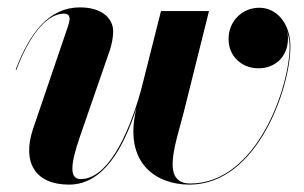

<svg xmlns="http://www.w3.org/2000/svg" viewBox="-20 -490 822 520"><path d="M196.5 -120 278 -355.5C282.5 -369.5 286.5 -389 286.5 -404.5C286.5 -442.5 253.5 -470 196.5 -470C113 -470 60.5 -401.5 22.5 -301.5L24.5 -301C58 -391.5 105.5 -453 153 -453C162.5 -453 168.5 -449 168.5 -439C168.5 -432.5 165.5 -423 163.5 -417L69.5 -141C39 -50 75.5 10 167 10C261 10 315.5 -91.5 349.5 -197C313 -47 404 10 493 10C678 10 766.5 -253.5 766.5 -364C766.5 -425 730.5 -469 682.5 -469C635.5 -469 599 -432.5 599 -384.5C599 -337 635 -305 680 -305C723.5 -305 760 -334.5 760 -387C760 -393.5 759 -400 757 -406.5C761.5 -393.5 764.5 -379.5 764.5 -364C764.5 -255.5 676 7 495.5 7C414 7 456.5 -102 477.5 -185.5L546 -460H416L362 -246C324.5 -111.5 267 -5 199 -5C168 -5 169.5 -41.5 196.5 -120Z"/></svg>

Font: Bodoni* 96pt
Style: Bold Italic
Weight: 700
Italic angle: -13°
Version: Version 2.3